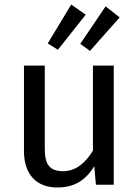

<svg xmlns="http://www.w3.org/2000/svg" viewBox="-20 -817 615 849"><path d="M233 12C308 12 357 -18 397 -82L404 0H483V-527H391V-151C359 -98 316 -60 259 -60C202 -60 178 -87 178 -159V-527H86V-149C86 -46 141 12 233 12ZM378 -592 509 -740 447 -789 335 -623ZM236 -597 359 -752 295 -797 191 -625Z"/></svg>

Font: FiraGO Unicode
Style: Regular
Weight: 400
Designer: bBox Type
Foundry: bBox Type GmbH
Version: Version 1.001;PS 001.001;hotconv 1.0.88;makeotf.lib2.5.64775